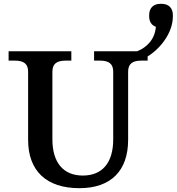

<svg xmlns="http://www.w3.org/2000/svg" viewBox="-20 -968 924 1004"><path d="M395 16C559 16 650 -74 650 -237V-593C650 -633 671 -651 719 -651H752V-673C816 -712 884 -794 884 -883V-889C884 -926 862 -948 825 -948H819C782 -948 760 -926 760 -889V-883C760 -855 772 -836 795 -828C790 -761 746 -719 697 -700H472V-651H503C551 -651 572 -633 572 -593V-239C572 -117 515 -50 413 -50C312 -50 254 -117 254 -239V-593C254 -633 275 -651 323 -651H353V-700H25V-651H58C106 -651 127 -633 127 -593V-237C127 -74 223 16 395 16Z"/></svg>

Font: LT Superior Serif Semibold
Style: Regular
Weight: 600
Designer: Daniel Lyons
Foundry: LyonsType
Version: Version 2.120;FEAKit 1.0